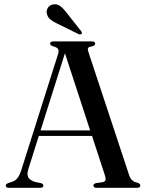

<svg xmlns="http://www.w3.org/2000/svg" viewBox="-20 -898 702 918"><path d="M187.5 -11Q187.5 0 172 0H22.5Q7.5 0 7.5 -11Q7.5 -18 19 -22.5L40 -29.5Q54 -34.5 63.8 -46.8Q73.5 -59 83 -88.5L257 -637.5Q262.5 -654 258.2 -662.5Q254 -671 237 -675.5Q219.5 -681 219.5 -689Q219.5 -700 235.5 -700H419.5Q435 -700 435 -689.5Q435 -680 418.5 -676Q403.5 -673.5 401 -668.2Q398.5 -663 402.5 -650L597.5 -60.5Q607.5 -29.5 636.5 -24.5Q651 -20 651 -11Q651 0 635.5 0H442Q426.5 0 426.5 -11Q426.5 -19.5 439.5 -22.5L471 -27Q483 -30 484.5 -37.2Q486 -44.5 481.5 -60L420 -248H165.5L116 -91Q107 -63.5 115.5 -49.5Q124 -35.5 148 -28L175 -22.5Q187.5 -19 187.5 -11ZM174 -274.5H411L290.5 -643.5ZM299 -836.5 367.5 -749.5Q374 -741 370 -736.5Q365 -731 355.5 -735L256 -784Q235 -793.5 220.8 -805Q206.5 -816.5 203.5 -835.5Q201 -848.5 209.5 -861.5Q218 -874.5 235 -877Q253 -880 268 -868.8Q283 -857.5 299 -836.5Z"/></svg>

Font: Fraunces 72pt S000
Style: Regular
Weight: 400
Version: Version 1.000; ttfautohint (v1.8.3)